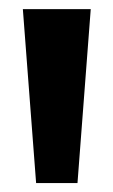

<svg xmlns="http://www.w3.org/2000/svg" viewBox="-20 -828 248 420"><path d="M59 -427.5 30 -808H178.5L149.5 -427.5Z"/></svg>

Font: Encode Sans Cnd
Style: Bold
Weight: 700
Width: 3
Designer: Multiple Designers
Foundry: Impallari Type
Version: Version 3.002; ttfautohint (v1.8.3) -l 8 -r 50 -G 200 -x 14 